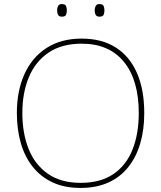

<svg xmlns="http://www.w3.org/2000/svg" viewBox="-20 -915 794 945"><path d="M690 -358Q690 -277 670.5 -210Q651 -143 612 -93.5Q573 -44 514 -17Q455 10 376 10Q298 10 239.5 -17Q181 -44 141.5 -93.5Q102 -143 82.5 -210.5Q63 -278 63 -359Q63 -467 100 -549.5Q137 -632 208.5 -678.5Q280 -725 382 -725Q481 -725 549.5 -681.5Q618 -638 654 -556Q690 -474 690 -358ZM90 -359Q90 -259 121 -181.5Q152 -104 216 -59.5Q280 -15 377 -15Q475 -15 538.5 -58.5Q602 -102 632.5 -179.5Q663 -257 663 -358Q663 -521 590 -610.5Q517 -700 382 -700Q284 -700 219 -656Q154 -612 122 -535Q90 -458 90 -359ZM261 -864Q261 -876 266 -885.5Q271 -895 284 -895Q301 -895 305 -885.5Q309 -876 309 -864Q309 -851 305 -842Q301 -833 284 -833Q271 -833 266 -842Q261 -851 261 -864ZM446 -864Q446 -876 451 -885.5Q456 -895 469 -895Q486 -895 490 -885.5Q494 -876 494 -864Q494 -851 490 -842Q486 -833 469 -833Q456 -833 451 -842Q446 -851 446 -864Z"/></svg>

Font: Noto Sans Hebrew Thin
Style: Regular
Weight: 250
Designer: Monotype Design Team
Foundry: Monotype Imaging Inc.
Version: Version 2.003